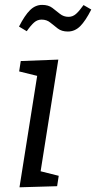

<svg xmlns="http://www.w3.org/2000/svg" viewBox="-20 -781 402 804"><path d="M61.6 3.3 141.9 -502.7 170.3 -454.8 60.2 -481.9 66.9 -525.4 224.2 -531.4 143.9 -24.7 117.8 -71.9 225.9 -44.8 219.2 -1.3ZM264.1 -649Q238.4 -649 222.1 -661.5Q205.7 -673.9 190.7 -686.4Q175.7 -698.9 154.1 -698.9Q136.7 -698.9 123.1 -687.1Q109.4 -675.3 92 -650.3L59.6 -669.7Q83.6 -716.8 105.8 -738.6Q128 -760.5 156.4 -760.5Q182.7 -760.5 199.1 -748Q215.4 -735.5 230.9 -723Q246.4 -710.5 267.1 -710.5Q284.4 -710.5 298.1 -722.5Q311.8 -734.5 329.8 -759.8L362.2 -741.1Q338.2 -693.7 315.8 -671.3Q293.4 -649 264.1 -649Z"/></svg>

Font: Bitter Thin
Style: Italic
Weight: 100
Italic angle: -9°
Designer: Sol Matas, and Bitter project Authors
Foundry: Sol Matas
Version: Version 2.002